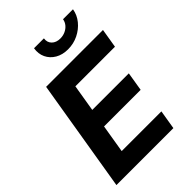

<svg xmlns="http://www.w3.org/2000/svg" viewBox="-270 -1059 1172 1172"><g transform="rotate(-45 315.5 -473.0)"><path d="M19.5 0 140.1 -727.5H630.9L610.4 -603.5H268.6L239.7 -428.7H555.2L535.2 -306.6H219.2L189 -124H531.7L511.2 0ZM397 -794.4Q349.6 -794.4 314.9 -814.7Q280.3 -835 263.9 -869.4Q247.6 -903.8 254.4 -946.3H339.8Q335 -915 355 -894.8Q375 -874.5 410.6 -874.5Q434.1 -874.5 454.3 -883.8Q474.6 -893.1 488 -909.2Q501.5 -925.3 504.9 -946.3H590.8Q584 -903.8 555.9 -869.4Q527.8 -835 486.3 -814.7Q444.8 -794.4 397 -794.4Z"/></g></svg>

Font: Inter 16pt
Style: Bold Italic
Weight: 700
Italic angle: -9.3988°
Version: Version 4.001;git-66647c0bb